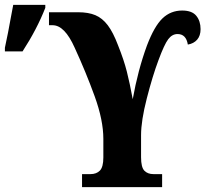

<svg xmlns="http://www.w3.org/2000/svg" viewBox="-75 -764 850 784"><path d="M260 -53H294Q319 -53 333 -67.5Q347 -82 347 -121V-197Q347 -273 311.5 -371Q276 -469 230 -569Q189 -661 140 -661H125V-714H244Q286 -714 314.5 -702Q343 -690 365 -661Q387 -632 407 -579Q431 -519 443 -471.5Q455 -424 467 -359Q488 -477 525 -578Q555 -657 588.5 -689Q622 -721 669 -721Q709 -721 726.5 -699.5Q744 -678 744 -645Q744 -618 730 -602Q716 -586 692 -582Q685 -625 650 -625Q628 -625 612 -604Q596 -583 572 -518Q548 -454 524.5 -362.5Q501 -271 501 -212V-122Q501 -81 514.5 -67Q528 -53 552 -53H587V0H260ZM-55 -569 -42 -632Q-38 -655 -32.5 -683Q-27 -711 -21 -744H110V-732Q76 -645 17 -554H-55Z"/></svg>

Font: Noto Serif CondExtraBold
Style: Regular
Weight: 800
Width: 3
Designer: Monotype Design Team
Foundry: Monotype Imaging Inc.
Version: Version 1.001